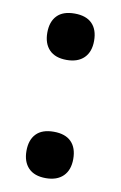

<svg xmlns="http://www.w3.org/2000/svg" viewBox="-70 -597 411 653"><g transform="rotate(10 135.0 -271.0)"><path d="M54.2 -66.9Q54.2 -105 74.5 -126Q94.7 -147 134.8 -147Q174.8 -147 195.3 -126.2Q215.8 -105.5 215.8 -66.9Q215.8 -28.8 194.6 -7.8Q173.3 13.2 134.8 13.2Q95.2 13.2 74.7 -8.1Q54.2 -29.3 54.2 -66.9ZM54.2 -475.1Q54.2 -513.2 74.5 -534.2Q94.7 -555.2 134.8 -555.2Q174.8 -555.2 195.3 -534.4Q215.8 -513.7 215.8 -475.1Q215.8 -437 194.6 -416Q173.3 -395 134.8 -395Q95.2 -395 74.7 -416.3Q54.2 -437.5 54.2 -475.1Z"/></g></svg>

Font: TypoPRO Open Sans Condensed
Style: Bold
Weight: 700
Width: 3
Foundry: Ascender Corporation
Version: Version 1.11